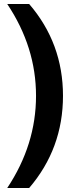

<svg xmlns="http://www.w3.org/2000/svg" viewBox="-20 -765 414 954"><path d="M16 169Q159 -46 159 -289Q159 -531 16 -745H125Q293 -550 293 -289Q293 -27 125 169Z"/></svg>

Font: Plus Jakarta Text
Style: Bold
Weight: 700
Designer: Gumpita Rahayu
Foundry: Tokotype Studio
Version: Version 1.000